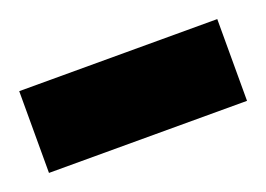

<svg xmlns="http://www.w3.org/2000/svg" viewBox="-42 -70 355 256"><g transform="rotate(-20 135.5 58.0)"><path d="M-5 116V0H276V116Z"/></g></svg>

Font: Francois One
Style: Regular
Weight: 400
Designer: Vernon Adams
Foundry: Vernon Adams
Version: Version 2.000